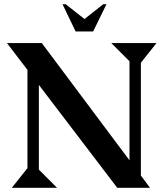

<svg xmlns="http://www.w3.org/2000/svg" viewBox="-20 -889 796 909"><path d="M469 -869H484L421 -740H338L276 -869H291L380 -799ZM164 -86 250 0H36L110 -93V-558L13 -685H178L593 -130V-599L507 -685H721L647 -592V-58L690 0H535L164 -487Z"/></svg>

Font: Bluu Next Cyrillic
Style: Bold
Weight: 700
Designer: Igor Stepanchenko
Foundry: Igor Stepanchenko
Version: Version 1.000